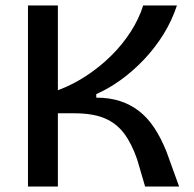

<svg xmlns="http://www.w3.org/2000/svg" viewBox="-20 -680 706 700"><path d="M82 0V-660H191V-351Q245 -371 294.5 -403.5Q344 -436 385.5 -477Q427 -518 457 -565Q487 -612 502 -660H625Q607 -605 576 -555Q545 -505 504.5 -462.5Q464 -420 419.5 -388Q375 -356 331 -337V-324Q379 -324 417.5 -311.5Q456 -299 487 -275Q518 -251 542.5 -214Q567 -177 587 -127L633 0H509L480 -99Q460 -157 432 -194Q404 -231 361 -249Q318 -267 250 -267H191V0Z"/></svg>

Font: Bricolage Grotesque 96pt ExtraBold Medium
Style: Regular
Weight: 500
Version: Version 1.001;gftools[0.9.33.dev8+g029e19f]